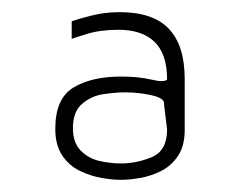

<svg xmlns="http://www.w3.org/2000/svg" viewBox="-20 -690 407 316"><path d="M179 -394Q166 -394 148 -397Q130 -400 112 -408.5Q94 -417 82.5 -434Q71 -451 71 -478Q71 -528 101 -546Q131 -564 179 -564Q208 -564 229 -559Q250 -554 255 -559Q255 -601 234.5 -621Q214 -641 175 -641Q145 -641 122.5 -634Q100 -627 98 -626V-655Q109 -659 131 -664.5Q153 -670 177 -670Q232 -670 258 -642.5Q284 -615 284 -560V-476Q284 -450 273 -433.5Q262 -417 245 -408.5Q228 -400 210 -397Q192 -394 179 -394ZM179 -421Q205 -421 230 -431.5Q255 -442 255 -477L250 -518Q252 -528 230.5 -533Q209 -538 186 -538Q170 -538 150 -535Q130 -532 115 -519Q100 -506 100 -479Q100 -455 113 -442Q126 -429 144 -425Q162 -421 179 -421Z"/></svg>

Font: Vivano Light
Style: Regular
Weight: 300
Designer: Joe Prince, Josias Burgherr
Version: Version 2.064;September 19, 2022;FontCreator 14.0.0.2877 64-